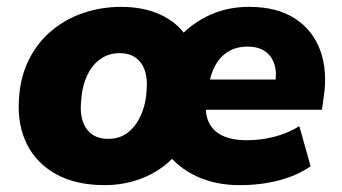

<svg xmlns="http://www.w3.org/2000/svg" viewBox="-20 -529 997 560"><path d="M286 11Q202 11 144.5 -20.5Q87 -52 59 -107.5Q31 -163 35 -235Q38 -302 63.5 -353.5Q89 -405 130.5 -439.5Q172 -474 224 -491.5Q276 -509 333 -509Q399 -509 448.5 -486Q498 -463 525 -421H503Q541 -462 592.5 -485.5Q644 -509 707 -509Q787 -509 839.5 -475.5Q892 -442 914 -382Q936 -322 924 -245L919 -209H553L567 -297H796L782 -284Q788 -317 780.5 -341Q773 -365 753.5 -379Q734 -393 701 -393Q670 -393 646.5 -379Q623 -365 609 -340Q595 -315 589 -281L583 -245Q576 -202 588 -174.5Q600 -147 628.5 -133.5Q657 -120 700 -120Q742 -120 781.5 -130.5Q821 -141 853 -161L886 -44Q847 -17 794 -3Q741 11 679 11Q609 11 554 -14.5Q499 -40 468 -83H498Q474 -54 440.5 -32.5Q407 -11 367.5 0Q328 11 286 11ZM296 -124Q329 -124 353 -142.5Q377 -161 391.5 -194Q406 -227 408 -271Q411 -320 390 -347Q369 -374 329 -374Q296 -374 271 -355.5Q246 -337 232 -304Q218 -271 216 -227Q213 -178 234 -151Q255 -124 296 -124Z"/></svg>

Font: Nunito Sans 10pt Black
Style: Italic
Weight: 900
Italic angle: -9°
Designer: Vernon Adams
Foundry: Vernon Adams
Version: Version 3.101;gftools[0.9.27]